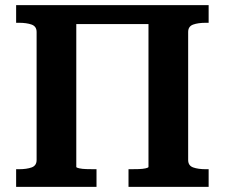

<svg xmlns="http://www.w3.org/2000/svg" viewBox="-20 -730 878 750"><path d="M196 -710H627V-636H196ZM43 0V-69H54Q84 -69 103.5 -76Q123 -83 123 -105V-605Q123 -627 103.5 -634Q84 -641 54 -641H43V-710H278V-78Q278 -75 289.5 -72.5Q301 -70 317 -69.5Q333 -69 348 -69H357V0ZM482 0V-69H490Q506 -69 522 -69.5Q538 -70 549 -72.5Q560 -75 560 -78V-710H795V-641H784Q754 -641 734.5 -634Q715 -627 715 -605V-105Q715 -83 734.5 -76Q754 -69 784 -69H795V0Z"/></svg>

Font: Roboto Serif SemiBold
Style: Regular
Weight: 600
Designer: Greg Gazdowicz
Foundry: Commercial Type
Version: Version 1.008